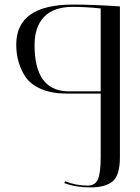

<svg xmlns="http://www.w3.org/2000/svg" viewBox="-20 -619 613 839"><path d="M299 -599Q388 -599 504 -591V68Q504 147 472 173.5Q440 200 375.5 200Q311 200 261 181L264 173Q312 192 363 192Q397 192 408.5 163Q420 134 420 69V-210H272Q207 -210 161 -229.5Q115 -249 92 -282Q51 -343 51 -424Q51 -599 299 -599ZM298 -589Q215 -589 173 -545.5Q131 -502 131 -422Q131 -226 272 -220H420V-582Q356 -589 298 -589Z"/></svg>

Font: Italiana
Style: Regular
Weight: 400
Designer: Santiago Orozco
Foundry: Santiago Orozco
Version: Version 001.001